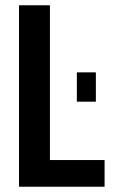

<svg xmlns="http://www.w3.org/2000/svg" viewBox="-20 -707 429 727"><path d="M52 0V-687H169V-101H376V0ZM271 -322V-433H343V-322Z"/></svg>

Font: Archivo ExtraCondensed SemiBold
Style: Regular
Weight: 600
Width: 2
Designer: Hector Gatti
Foundry: Omnibus-Type
Version: Version 2.001